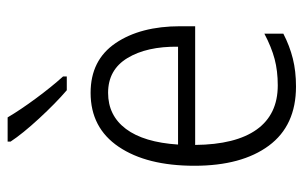

<svg xmlns="http://www.w3.org/2000/svg" viewBox="-170 -636 815 516"><g transform="rotate(-90 238.0 -377.5)"><path d="M426 -301V-261H107Q108 -152 148.5 -95.5Q189 -39 267 -39Q306 -39 338 -47.5Q370 -56 406 -75V-24Q373 -7 339 1.5Q305 10 264 10Q159 10 105 -63Q51 -136 51 -263Q51 -391 102 -466.5Q153 -542 247 -542Q335 -542 380.5 -475Q426 -408 426 -301ZM108 -307H371Q372 -391 340.5 -443Q309 -495 247 -495Q186 -495 150 -447Q114 -399 108 -307ZM291 -616V-606H254Q219 -636 178 -680.5Q137 -725 116 -757V-765H181Q201 -731 232 -689Q263 -647 291 -616Z"/></g></svg>

Font: Noto Sans UI NarrowLight
Style: Regular
Weight: 300
Width: 4
Designer: Monotype Design Team
Foundry: Monotype Imaging Inc.
Version: Version 1.001